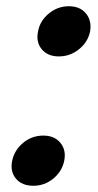

<svg xmlns="http://www.w3.org/2000/svg" viewBox="-20 -589 316 616"><path d="M87 7Q50 7 31 -16Q12 -39 19 -73Q26 -107 54 -130.5Q82 -154 119 -154Q155 -154 174 -130.5Q193 -107 186 -73Q179 -39 151 -16Q123 7 87 7ZM169 -408Q133 -408 114 -431Q95 -454 102 -488Q108 -522 136.5 -545.5Q165 -569 201 -569Q237 -569 256 -545.5Q275 -522 269 -488Q262 -454 233.5 -431Q205 -408 169 -408Z"/></svg>

Font: Albert Sans
Style: Bold Italic
Weight: 700
Italic angle: -11.25°
Designer: Andreas Rasmussen
Foundry: a.Foundry
Version: Version 1.025